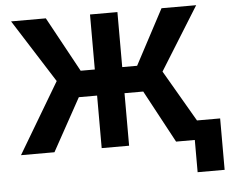

<svg xmlns="http://www.w3.org/2000/svg" viewBox="-59 -796 1240 1041"><g transform="rotate(-5 561.0 -275.5)"><path d="M617.2 -727.3V-427.9H698.2L857.2 -727.3H1045.8L832.7 -384.6L1056.5 0H872.9L719.1 -285.9H617.2V0H468V-285.9H368.6L210.9 0H28.8L256.7 -383.5L38.4 -727.3H227.6L391 -427.9H468V-727.3ZM1121.8 -104.4V175.4H974.8V-104.4Z"/></g></svg>

Font: Inter Zeller
Style: Bold
Weight: 700
Designer: Rasmus Andersson; Joe Bland
Foundry: zeller
Version: Version 3.015;git-dec3a8cb1